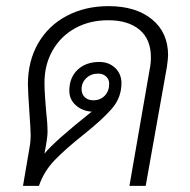

<svg xmlns="http://www.w3.org/2000/svg" viewBox="-20 -606 620 626"><path d="M528 -426Q528 -415 524 -387L455 0H402L468 -380Q472 -399 472 -419Q472 -478 435 -509Q398 -540 333 -540Q272 -540 225 -514Q178 -488 151.5 -441.5Q125 -395 125 -336Q125 -315 127 -287.5Q129 -260 130 -248Q135 -205 135 -175Q135 -157 125 -105Q157 -145 279 -242Q248 -244 227 -263Q206 -282 206 -310Q206 -353 233 -378.5Q260 -404 304 -404Q335 -404 355.5 -384.5Q376 -365 376 -335Q376 -288 345 -252Q314 -216 251 -166Q192 -119 157.5 -83Q123 -47 107 0H55L78 -135Q80 -151 80 -165Q80 -183 76 -237Q71 -312 71 -331Q71 -407 104.5 -465Q138 -523 198 -554.5Q258 -586 334 -586Q423 -586 475.5 -543Q528 -500 528 -426ZM284 -279Q307 -279 321.5 -294Q336 -309 336 -333Q336 -347 326 -356.5Q316 -366 300 -366Q277 -366 261.5 -351.5Q246 -337 246 -315Q246 -299 256.5 -289Q267 -279 284 -279Z"/></svg>

Font: Sarabun ExtraLight
Style: Italic
Weight: 275
Italic angle: -10°
Designer: Suppakit Chalermlarp | Katatrad Co.,Ltd.
Foundry: Cadson Demak Co.,Ltd.
Version: Version 1.000; ttfautohint (v1.6)